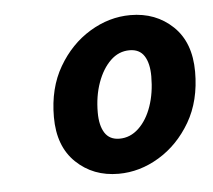

<svg xmlns="http://www.w3.org/2000/svg" viewBox="-36 -751 469 422"><g transform="rotate(-5 198.5 -540.5)"><path d="M209.9 -367.4Q153.9 -367.4 116.4 -403.3Q78.8 -439.2 78.8 -503.8Q78.8 -567.6 106 -614.2Q133.1 -660.8 175.9 -686.7Q218.7 -712.6 265.6 -712.6Q321.6 -712.6 359.2 -676.8Q396.7 -641 396.7 -576.2Q396.7 -512.4 369.6 -465.8Q342.4 -419.2 299.6 -393.3Q256.8 -367.4 209.9 -367.4ZM218.5 -444.1Q242.3 -444.1 260.9 -461.7Q279.5 -479.3 289.7 -508.8Q299.9 -538.2 299.9 -574.7Q299.9 -603.3 289.5 -619.6Q279.1 -635.8 257.1 -635.8Q233.2 -635.8 215.1 -618.3Q196.9 -600.7 186.3 -571.2Q175.7 -541.7 175.7 -505.3Q175.7 -476.9 186.1 -460.5Q196.6 -444.1 218.5 -444.1Z"/></g></svg>

Font: Source Sans 3
Style: Italic
Weight: 200
Italic angle: -11°
Designer: Paul D. Hunt
Foundry: Adobe
Version: Version 3.046;hotconv 1.0.118;makeotfexe 2.5.65603